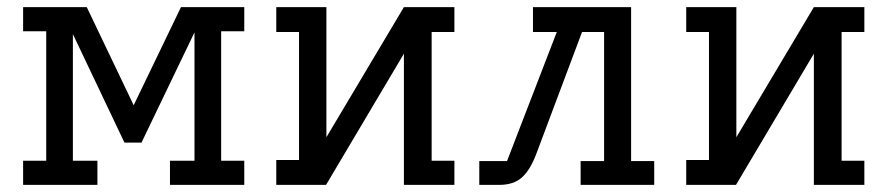

<svg xmlns="http://www.w3.org/2000/svg" viewBox="-20 -520 2496 540"><path d="M667 -68V0H458V-68H527V-429L378 -119H330L185 -424V-68H254V0H45V-68H110V-432H45V-500H224L356 -224L489 -500H667V-432H602V-68Z M1194 -430V-68H1258V0H1116V-369L897 0H757V-70H821V-430H757V-500H898V-134L1116 -500H1258V-430Z M1755 -67H1820V0H1613V-67H1679V-430H1617L1489 -89Q1472 -43 1448.5 -21.5Q1425 0 1384 0H1328V-67H1406L1546 -430H1479V-500H1755Z M2347 -430V-68H2411V0H2269V-369L2050 0H1910V-70H1974V-430H1910V-500H2051V-134L2269 -500H2411V-430Z"/></svg>

Font: Kelly Slab
Style: Regular
Weight: 400
Designer: Denis Masharov
Foundry: Denis Masharov
Version: Version 1.001